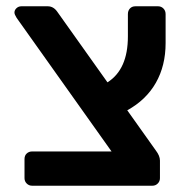

<svg xmlns="http://www.w3.org/2000/svg" viewBox="-20 -591 600 611"><path d="M507 -454Q507 -382 476 -327.5Q445 -273 385 -240L476 -112Q489 -95 489 -80V-24Q489 -14 482 -7Q475 0 465 0H82Q72 0 65 -7Q58 -14 58 -24V-85Q58 -96 65 -102.5Q72 -109 82 -109H335L33 -534Q26 -545 26 -551Q26 -559 32.5 -565Q39 -571 48 -571H132Q150 -571 162 -554L322 -329Q387 -370 387 -475V-546Q387 -557 393.5 -564Q400 -571 411 -571H483Q493 -571 500 -564Q507 -557 507 -546Z"/></svg>

Font: Rubik AZ
Style: Regular
Weight: 500
Designer: Hubert and Fischer
Foundry: Hubert & Fischer
Version: Version 2.000